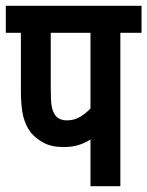

<svg xmlns="http://www.w3.org/2000/svg" viewBox="-20 -642 508 662"><path d="M395 -529V0H292V-161Q273 -149 251 -142Q229 -135 200 -135Q158 -135 131 -149.5Q104 -164 87 -184Q69 -207 60.5 -239.5Q52 -272 52 -333V-529H0V-622H468V-529ZM292 -529H155V-335Q155 -293 158.5 -274.5Q162 -256 171 -244Q184 -227 211 -227Q235 -227 255 -238.5Q275 -250 292 -268Z"/></svg>

Font: Noto Sans ExtraCondensed SemiBold
Style: Regular
Weight: 600
Width: 2
Designer: Monotype Design Team
Foundry: Monotype Imaging Inc.
Version: Version 2.013; ttfautohint (v1.8.4.7-5d5b)